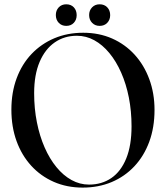

<svg xmlns="http://www.w3.org/2000/svg" viewBox="-20 -863 772 894"><path d="M367.5 -710.5Q441 -710.5 501.8 -683.8Q562.5 -657 606.8 -608.5Q651 -560 675.2 -494.2Q699.5 -428.5 699.5 -351Q699.5 -269.5 675 -203Q650.5 -136.5 605.8 -88.8Q561 -41 499.8 -15.2Q438.5 10.5 365 10.5Q291.5 10.5 230.5 -16.2Q169.5 -43 125.2 -91.5Q81 -140 57 -206.2Q33 -272.5 33 -352.5Q33 -432.5 57.5 -498.5Q82 -564.5 127 -611.8Q172 -659 233 -684.8Q294 -710.5 367.5 -710.5ZM592.5 -275Q592.5 -345.5 580 -408.8Q567.5 -472 544.2 -524.8Q521 -577.5 489.2 -616Q457.5 -654.5 419.2 -675.5Q381 -696.5 338 -696.5Q279.5 -696.5 234.8 -665.5Q190 -634.5 164.5 -574.8Q139 -515 139 -429Q139 -357.5 151.8 -293.5Q164.5 -229.5 187.8 -176.5Q211 -123.5 242.8 -84.8Q274.5 -46 313 -24.8Q351.5 -3.5 394.5 -3.5Q454 -3.5 498.5 -34Q543 -64.5 567.8 -125.2Q592.5 -186 592.5 -275ZM288.5 -742.5Q267 -742.5 253.5 -756.8Q240 -771 240 -793Q240 -814.5 253.5 -828.8Q267 -843 288.5 -843Q310.5 -843 323.8 -828.8Q337 -814.5 337 -792.5Q337 -771 323.8 -756.8Q310.5 -742.5 288.5 -742.5ZM444 -742.5Q422.5 -742.5 408.8 -756.8Q395 -771 395 -793Q395 -814.5 408.8 -828.8Q422.5 -843 444 -843Q466 -843 479.5 -828.8Q493 -814.5 493 -792.5Q493 -771 479.5 -756.8Q466 -742.5 444 -742.5Z"/></svg>

Font: Fraunces 96pt
Style: Regular
Weight: 400
Version: Version 1.000;[b76b70a41]